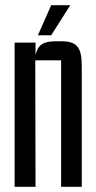

<svg xmlns="http://www.w3.org/2000/svg" viewBox="-20 -715 368 735"><path d="M176 -695 125 -580H176L249 -695ZM195 -557C145 -557 126 -544 116 -505V-552H36V0H116L115 -484H214V0H293V-462C293 -532 276 -557 215 -557Z"/></svg>

Font: Queering
Style: Regular
Weight: 400
Designer: Adam Naccarato
Foundry: adamnac
Version: Version 2.000;hotconv 1.0.109;makeotfexe 2.5.65596